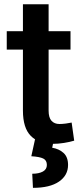

<svg xmlns="http://www.w3.org/2000/svg" viewBox="-20 -677 398 916"><path d="M231.9 9.3Q164.6 9.3 127 -28.6Q89.4 -66.4 89.4 -149.4V-440.4H12.2V-528.3H89.4V-656.7H211.9V-528.3H316.4V-440.4H211.9V-149.4Q211.9 -115.7 225.8 -100.6Q239.7 -85.4 263.7 -85.4Q277.3 -85.4 294.2 -87.6Q311 -89.8 321.8 -92.3L334 -5.9Q313 0.5 285.2 4.9Q257.3 9.3 231.9 9.3ZM137.2 219.2 133.8 151.9Q165.5 151.9 184.6 141.4Q203.6 130.9 203.6 109.9Q203.6 87.9 186.3 79.3Q168.9 70.8 129.4 68.4L147 -11.7H237.3L229 27.8Q261.7 33.2 283.2 52.7Q304.7 72.3 304.7 109.9Q304.7 159.7 261.2 189.5Q217.8 219.2 137.2 219.2Z"/></svg>

Font: Roboto Slab Medium
Style: Regular
Weight: 500
Designer: Google
Version: Version 2.001; ttfautohint (v1.8.3)